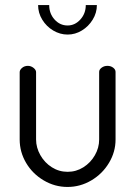

<svg xmlns="http://www.w3.org/2000/svg" viewBox="-20 -734 536 761"><path d="M58 -181V-448Q58 -457 67.5 -465Q77 -473 90.5 -473Q102.7 -473 112.9 -465Q123 -457 123 -448V-181Q123 -149 140 -119Q157 -89 185.5 -71Q214 -53 248 -53Q282 -53 310.5 -71Q339 -89 356 -118.6Q373 -148.1 373 -181V-449Q373 -458.6 382.9 -465.8Q392.7 -473 405.9 -473Q419 -473 428.5 -465.8Q438 -458.6 438 -449V-181Q438 -131.9 412 -88.5Q386 -45 342 -19Q298 7 247.5 7Q197 7 152.9 -19.2Q108.8 -45.4 83.4 -88.5Q58 -131.7 58 -181ZM248 -597Q218 -597 191 -613Q164 -629 147.5 -656Q131 -682.9 131 -714H175Q175 -680 196.4 -656.5Q217.7 -633 247.9 -633Q277 -633 298.5 -656.7Q320 -680.4 320 -714H364Q364 -683 347.4 -656.1Q330.9 -629.1 304.4 -613.1Q278 -597 248 -597Z"/></svg>

Font: Dosis
Style: Regular
Weight: 400
Designer: Edgar Tolentino, Pablo Impallari, Igino Marini
Foundry: Edgar Tolentino, Pablo Impallari, Igino Marini
Version: Version 1.007;Glyphs 3.1.1 (3134)